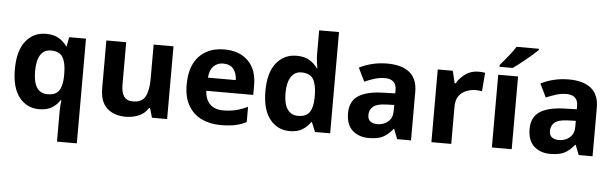

<svg xmlns="http://www.w3.org/2000/svg" viewBox="-57 -981 4595 1436"><g transform="rotate(5 2240.5 -263.0)"><path d="M406 11Q406 -31 412 -71H406Q385 -37 348 -13.5Q311 10 251 10Q159 10 102 -61.5Q45 -133 45 -272Q45 -412 103 -484Q161 -556 254 -556Q314 -556 351.5 -533Q389 -510 412 -476H416L429 -546H555V240H406ZM304 -107Q366 -107 390.5 -143.5Q415 -180 416 -253V-271Q416 -351 391.5 -393Q367 -435 302 -435Q249 -435 223 -392.5Q197 -350 197 -270Q197 -107 304 -107Z M1212 -546V0H1098L1078 -70H1070Q1044 -28 998.5 -9Q953 10 902 10Q814 10 761 -37.5Q708 -85 708 -190V-546H857V-227Q857 -169 878 -139Q899 -109 945 -109Q1013 -109 1038 -155.5Q1063 -202 1063 -289V-546Z M1593 -556Q1706 -556 1772 -491.5Q1838 -427 1838 -308V-236H1486Q1488 -173 1523.5 -137Q1559 -101 1622 -101Q1675 -101 1718 -111.5Q1761 -122 1807 -144V-29Q1767 -9 1722.5 0.5Q1678 10 1615 10Q1533 10 1470 -20.5Q1407 -51 1371 -113Q1335 -175 1335 -269Q1335 -365 1367.5 -428.5Q1400 -492 1458 -524Q1516 -556 1593 -556ZM1594 -450Q1551 -450 1522.5 -422Q1494 -394 1489 -335H1698Q1697 -385 1672 -417.5Q1647 -450 1594 -450Z M2132 10Q2041 10 1983.5 -61.5Q1926 -133 1926 -272Q1926 -412 1984 -484Q2042 -556 2136 -556Q2195 -556 2233 -533Q2271 -510 2293 -476H2298Q2295 -492 2291 -522.5Q2287 -553 2287 -585V-760H2436V0H2322L2293 -71H2287Q2265 -37 2228 -13.5Q2191 10 2132 10ZM2184 -109Q2246 -109 2271 -145.5Q2296 -182 2297 -255V-271Q2297 -351 2272.5 -393Q2248 -435 2182 -435Q2133 -435 2105 -392.5Q2077 -350 2077 -270Q2077 -190 2105 -149.5Q2133 -109 2184 -109Z M2816 -557Q2926 -557 2984.5 -509.5Q3043 -462 3043 -364V0H2939L2910 -74H2906Q2871 -30 2832 -10Q2793 10 2725 10Q2652 10 2604 -32.5Q2556 -75 2556 -163Q2556 -250 2617 -291.5Q2678 -333 2800 -337L2895 -340V-364Q2895 -407 2872.5 -427Q2850 -447 2810 -447Q2770 -447 2732 -435.5Q2694 -424 2656 -407L2607 -508Q2651 -531 2704.5 -544Q2758 -557 2816 -557ZM2837 -251Q2765 -249 2737 -225Q2709 -201 2709 -162Q2709 -128 2729 -113.5Q2749 -99 2781 -99Q2829 -99 2862 -127.5Q2895 -156 2895 -208V-253Z M3501 -556Q3512 -556 3527 -555Q3542 -554 3551 -552L3540 -412Q3533 -414 3519.5 -415.5Q3506 -417 3496 -417Q3458 -417 3423 -403.5Q3388 -390 3366.5 -360Q3345 -330 3345 -278V0H3196V-546H3309L3331 -454H3338Q3362 -496 3404 -526Q3446 -556 3501 -556Z M3799 0H3650V-546H3799ZM3936 -756Q3922 -742 3899 -722Q3876 -702 3849.5 -680Q3823 -658 3797.5 -638.5Q3772 -619 3753 -606H3654V-619Q3670 -638 3691.5 -663.5Q3713 -689 3734 -716.5Q3755 -744 3769 -766H3936Z M4179 -557Q4289 -557 4347.5 -509.5Q4406 -462 4406 -364V0H4302L4273 -74H4269Q4234 -30 4195 -10Q4156 10 4088 10Q4015 10 3967 -32.5Q3919 -75 3919 -163Q3919 -250 3980 -291.5Q4041 -333 4163 -337L4258 -340V-364Q4258 -407 4235.5 -427Q4213 -447 4173 -447Q4133 -447 4095 -435.5Q4057 -424 4019 -407L3970 -508Q4014 -531 4067.5 -544Q4121 -557 4179 -557ZM4200 -251Q4128 -249 4100 -225Q4072 -201 4072 -162Q4072 -128 4092 -113.5Q4112 -99 4144 -99Q4192 -99 4225 -127.5Q4258 -156 4258 -208V-253Z"/></g></svg>

Font: Noto Sans Medefaidrin
Style: Bold
Weight: 700
Designer: Dalton Maag Ltd
Foundry: Dalton Maag Ltd
Version: Version 1.002; ttfautohint (v1.8.4.7-5d5b)